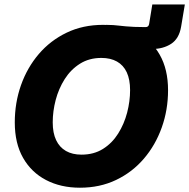

<svg xmlns="http://www.w3.org/2000/svg" viewBox="-20 -852 869 882"><path d="M450.2 -634.3 467.3 -737.8Q485.8 -737.8 500 -736.8Q514.2 -735.8 528.1 -734.1Q542 -732.4 558.3 -731Q574.7 -729.5 596.4 -728.5Q618.2 -727.5 648.9 -727.5Q662.6 -727.5 665 -741.7L679.7 -831.5H829.1L812 -729.5Q802.7 -674.3 766.1 -650.6Q729.5 -627 679.7 -627Q653.3 -627 627.9 -627.9Q602.5 -628.9 575.4 -630.4Q548.3 -631.8 517.6 -633.1Q486.8 -634.3 450.2 -634.3ZM347.2 10.3Q259.3 10.3 191.7 -24.9Q124 -60.1 85.9 -127Q47.9 -193.8 47.9 -289.6Q47.9 -379.9 76.4 -460.7Q105 -541.5 158.2 -603.8Q211.4 -666 286.1 -701.9Q360.8 -737.8 453.1 -737.8Q541 -737.8 608.2 -702.9Q675.3 -668 713.6 -600.8Q752 -533.7 752 -437.5Q752 -347.2 723.1 -266.4Q694.3 -185.5 641.1 -123.3Q587.9 -61 513.4 -25.4Q439 10.3 347.2 10.3ZM354.5 -141.6Q411.1 -141.6 453.1 -168Q495.1 -194.3 522.7 -238.3Q550.3 -282.2 564 -334.5Q577.6 -386.7 577.6 -438Q577.6 -486.8 562.3 -519.8Q546.9 -552.7 517.3 -569.3Q487.8 -585.9 445.8 -585.9Q389.6 -585.9 347.4 -559.3Q305.2 -532.7 277.3 -488.8Q249.5 -444.8 235.8 -392.8Q222.2 -340.8 222.2 -289.6Q222.2 -241.2 237.8 -208.3Q253.4 -175.3 283 -158.4Q312.5 -141.6 354.5 -141.6Z"/></svg>

Font: Inter 17pt ExtraBold
Style: Italic
Weight: 800
Italic angle: -9.3988°
Version: Version 4.001;git-66647c0bb